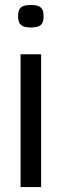

<svg xmlns="http://www.w3.org/2000/svg" viewBox="-20 -755 249 775"><path d="M105 -644Q77 -644 65 -654Q53 -664 53 -689Q53 -715 64.5 -725Q76 -735 105 -735Q133 -735 144.5 -725Q156 -715 156 -689Q156 -664 144.5 -654Q133 -644 105 -644ZM63 0V-536H146V0Z"/></svg>

Font: Georama
Style: Regular
Weight: 400
Designer: Jean-Baptiste Levee
Foundry: Production Type
Version: Version 1.000